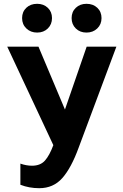

<svg xmlns="http://www.w3.org/2000/svg" viewBox="-20 -757 648 1008"><path d="M87 213V102Q118 113 148 113Q192 113 216 86Q240 59 260 5L18 -512H182L321 -182L435 -512H591L393 18Q354 125 307 178Q260 231 186 231Q133 231 87 213ZM175 -586Q141 -586 118.5 -607.5Q96 -629 96 -662Q96 -695 118 -716Q140 -737 175 -737Q209 -737 231 -716Q253 -695 253 -662Q253 -629 231 -607.5Q209 -586 175 -586ZM434 -586Q400 -586 378 -607.5Q356 -629 356 -662Q356 -695 378 -716Q400 -737 434 -737Q469 -737 491 -716Q513 -695 513 -662Q513 -629 490.5 -607.5Q468 -586 434 -586Z"/></svg>

Font: Metropolitano
Style: Bold
Weight: 700
Designer: Fonts by Alex Slobzheninov & Chris M. Simpson / Changes by Cristiano Sobral
Foundry: Fonts by Alex Slobzheninov & Chris M. Simpson / Changes by Cristiano Sobral
Version: Version 1.00;August 30, 2020;FontCreator 13.0.0.2681 64-bit